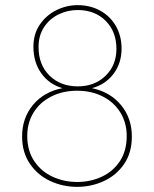

<svg xmlns="http://www.w3.org/2000/svg" viewBox="-20 -722 600 747"><path d="M66 -191Q66 -263 108.5 -314Q151 -365 223 -379Q171 -394 140.5 -437Q110 -480 110 -540Q110 -590 135 -626.5Q160 -663 199.5 -682.5Q239 -702 282 -702Q331 -702 370 -680.5Q409 -659 431 -620.5Q453 -582 453 -533Q453 -476 421.5 -434.5Q390 -393 338 -379Q409 -364 451 -313Q493 -262 493 -191Q493 -128 463 -84Q433 -40 384 -17.5Q335 5 280 5Q225 5 176 -17.5Q127 -40 96.5 -84.5Q66 -129 66 -191ZM473 -193Q473 -244 448.5 -284Q424 -324 380 -346.5Q336 -369 280 -369Q224 -369 179.5 -346.5Q135 -324 110.5 -284Q86 -244 86 -193Q86 -136 113 -95.5Q140 -55 184.5 -34.5Q229 -14 280 -14Q332 -14 376 -34.5Q420 -55 446.5 -95Q473 -135 473 -193ZM433 -532Q433 -599 391 -641Q349 -683 282 -683Q243 -683 208 -666Q173 -649 151.5 -616.5Q130 -584 130 -539Q130 -470 172.5 -428Q215 -386 283 -386Q348 -386 390.5 -427Q433 -468 433 -532Z"/></svg>

Font: Hanken Grotesk Thin
Style: Regular
Weight: 100
Designer: Alfredo Marco Pradil
Foundry: Hanken Design Co.
Version: Version 3.014